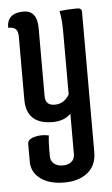

<svg xmlns="http://www.w3.org/2000/svg" viewBox="-50 -695 430 740"><g transform="rotate(-5 165.0 -325.0)"><path d="M215 -568Q215 -617 208 -650Q242 -654 277 -654Q294 -654 294 -639V-96Q294 -46 260 -18Q226 10 168.5 10Q111 10 77 -15.5Q43 -41 43 -82V-150Q43 -168 69 -175Q83 -179 97 -179Q111 -179 125 -176Q122 -152 122 -125V-96Q122 -77 135 -66.5Q148 -56 169 -56Q190 -56 202.5 -66.5Q215 -77 215 -96V-252Q189 -226 145 -226Q43 -226 43 -322V-565Q43 -586 34.5 -594.5Q26 -603 5 -603Q5 -660 69 -660Q122 -660 122 -591V-328Q122 -292 158.5 -292Q195 -292 215 -327Z"/></g></svg>

Font: Medula One
Style: Regular
Weight: 400
Designer: Luciano Vergara
Foundry: Luciano Vergara
Version: Version 1.002